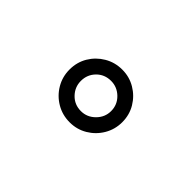

<svg xmlns="http://www.w3.org/2000/svg" viewBox="-31 -892 694 694"><g transform="rotate(-45 316.0 -545.0)"><path d="M316 -410.8Q279.3 -410.8 248.5 -429Q217.7 -447.2 199.5 -477.8Q181.3 -508.3 181.3 -545Q181.3 -582.5 199.5 -613.3Q217.7 -644.1 248.5 -662.3Q279.3 -680.4 315.9 -680.4Q353.7 -680.4 384 -662.3Q414.3 -644.1 432.5 -613.3Q450.7 -582.5 450.7 -545Q450.7 -508.3 432.5 -477.8Q414.3 -447.2 383.9 -429Q353.6 -410.8 316 -410.8ZM316 -467.7Q348.4 -467.7 370.9 -490.7Q393.3 -513.7 393.3 -545Q393.3 -577.9 370.9 -600.1Q348.4 -622.3 316 -622.3Q284.6 -622.3 261.6 -600.1Q238.7 -577.9 238.7 -545Q238.7 -513.7 261.7 -490.7Q284.7 -467.7 316 -467.7Z"/></g></svg>

Font: Atkinson Hyperlegible Mono ExtraLight
Style: Regular
Weight: 200
Monospace: yes
Designer: Elliott Scott, Megan Eiswerth, Linus Boman, Theodore Petrosky, Letters from Sweden
Foundry: Applied Design Works, Letters from Sweden
Version: Version 2.001